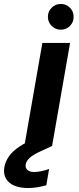

<svg xmlns="http://www.w3.org/2000/svg" viewBox="-100 -738 397 970"><path d="M23 0 114 -521H254L163 0ZM207 -588Q180 -588 161 -607Q142 -626 142 -653Q142 -680 161 -699Q180 -718 207 -718Q235 -718 253.5 -699Q272 -680 272 -653Q272 -626 253.5 -607Q235 -588 207 -588ZM41 212Q3 212 -26 200.5Q-55 189 -69.5 165Q-84 141 -78 105Q-72 77 -54.5 51.5Q-37 26 -1 2Q35 -22 95 -46L143 -65L162 0L108 25Q68 43 50.5 59Q33 75 30 92Q27 110 38.5 120.5Q50 131 73 131Q88 131 107.5 127Q127 123 148 116L134 198Q113 204 89 208Q65 212 41 212Z"/></svg>

Font: DM Sans 10pt ExtraBold
Style: Italic
Weight: 800
Italic angle: -10°
Version: Version 4.004;gftools[0.9.30]